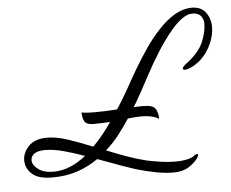

<svg xmlns="http://www.w3.org/2000/svg" viewBox="-45 -593 817 680"><g transform="rotate(-5 363.0 -253.0)"><path d="M547 35Q516 35 482.5 28.5Q449 22 415 12Q396 6 371.5 -2.5Q347 -11 322.5 -20.5Q298 -30 280 -36Q246 -12 206 1.5Q166 15 117 15Q66 15 44 -5.5Q22 -26 22 -54Q22 -81 44 -104Q66 -127 109 -127Q143 -127 183.5 -113.5Q224 -100 270 -81Q289 -100 305.5 -120.5Q322 -141 337 -163Q303 -161 279 -161Q252 -161 245.5 -174.5Q239 -188 239 -205Q256 -202 283 -202Q322 -202 365 -205L374 -218Q389 -242 408 -275Q426 -308 447 -343.5Q468 -379 492 -414Q516 -449 543 -477Q569 -505 598 -522.5Q627 -540 658 -541Q693 -541 709.5 -519Q726 -497 726 -466Q726 -438 712.5 -407.5Q699 -377 675 -354Q656 -338 641 -331Q626 -324 618 -324Q610 -324 610 -329Q610 -336 630 -350Q671 -382 685.5 -417Q700 -452 700 -481Q698 -520 660 -520Q643 -520 624 -506.5Q605 -493 587.5 -472.5Q570 -452 555.5 -431.5Q541 -411 533 -398Q507 -357 483 -312Q459 -266 433 -221Q430 -218 429 -215L425 -208L451 -209Q453 -209 458 -209Q493 -209 502 -195Q511 -181 511 -158Q507 -164 482 -170Q469 -173 450 -173Q431 -173 405 -170H401Q382 -141 361 -114Q340 -87 314 -64Q348 -50 382.5 -37.5Q417 -25 453 -16Q476 -11 503 -7Q530 -3 555 -3Q578 -3 597 -7Q616 -11 625 -20Q631 -23 634 -23Q642 -23 632.5 -8.5Q623 6 601 20.5Q579 35 547 35ZM121 -5Q154 -5 183 -17.5Q212 -30 238 -51Q199 -65 163.5 -74.5Q128 -84 99 -84Q73 -84 60.5 -75Q48 -66 48 -52Q48 -35 68 -20Q88 -5 121 -5Z"/></g></svg>

Font: Birthstone Bounce
Style: Regular
Weight: 400
Designer: Robert E. Leuschke
Foundry: Rob Leuschke
Version: Version 1.010; ttfautohint (v1.8.3)